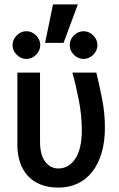

<svg xmlns="http://www.w3.org/2000/svg" viewBox="-20 -856 540 873"><path d="M100 -714Q125 -714 144 -695Q163 -676 163 -651Q163 -626 144 -607Q125 -588 100 -588Q75 -588 56 -607Q37 -626 37 -651Q37 -676 56 -695Q75 -714 100 -714ZM360 -714Q385 -714 404 -695Q423 -676 423 -651Q423 -626 404 -607Q385 -588 360 -588Q335 -588 316 -607Q297 -626 297 -651Q297 -676 316 -695Q335 -714 360 -714ZM221 -836H334L269 -661H185ZM59 -526H162V-212Q162 -152 185.5 -121Q209 -90 245 -90Q293 -90 322.5 -134.5Q352 -179 352 -264Q352 -331 338.5 -400.5Q325 -470 309 -526H418Q432 -469 444.5 -405Q457 -341 457 -276Q457 -211 442 -160.5Q427 -110 399.5 -75Q372 -40 333 -21.5Q294 -3 246 -3Q199 -3 163.5 -17.5Q128 -32 105 -58Q82 -84 70.5 -119.5Q59 -155 59 -197Z"/></svg>

Font: D2Coding
Style: Bold
Weight: 700
Monospace: yes
Designer: Yong-Rak Park; Jeong-Hwan Yoon; Sang-Min Lee;
Foundry: NHN Corporation
Version: Version 1.3.2; Build 20180524